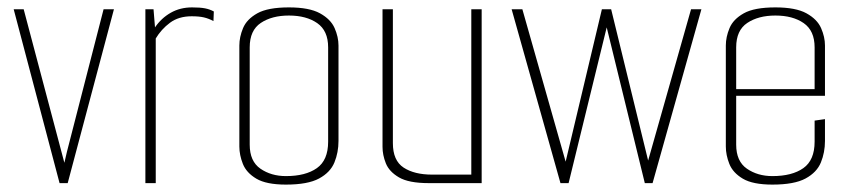

<svg xmlns="http://www.w3.org/2000/svg" viewBox="-20 -495 2307 519"><path d="M141 0 17 -470H44L154 -55L161 -85L260 -470H288L163 0Z M373 0V-470H395L399 -421Q416 -446 441.5 -460.5Q467 -475 499 -475Q521 -475 534 -472.5Q547 -470 558 -464L557 -438Q544 -445 531 -448Q518 -451 498 -451Q463 -451 439.5 -433.5Q416 -416 401 -391V0Z M753 4Q700 4 673 -12Q646 -28 636.5 -52Q627 -76 627 -99V-372Q627 -395 637 -419Q647 -443 675.5 -459Q704 -475 761 -475Q816 -475 845 -459Q874 -443 884.5 -419Q895 -395 895 -372V-114Q895 -83 884 -56Q873 -29 842.5 -12.5Q812 4 753 4ZM753 -19Q806 -19 836.5 -40.5Q867 -62 867 -112V-367Q867 -412 837.5 -432.5Q808 -453 761 -453Q715 -453 685 -433Q655 -413 655 -367V-104Q655 -59 684 -39Q713 -19 753 -19Z M1139 0Q1085 0 1058.5 -15.5Q1032 -31 1023 -53.5Q1014 -76 1014 -98V-470H1042V-108Q1042 -61 1071 -42Q1100 -23 1148 -23H1254V-470H1282V0Z M1363 -470H1392L1509 -58L1607 -470H1632L1732 -61L1848 -470H1876L1744 0H1723L1620 -421L1517 0H1495Z M2068 4Q2015 4 1988 -12Q1961 -28 1951.5 -52Q1942 -76 1942 -99V-372Q1942 -395 1952 -419Q1962 -443 1990.5 -459Q2019 -475 2076 -475Q2131 -475 2160 -459Q2189 -443 2199.5 -419Q2210 -395 2210 -372V-236H1970V-104Q1970 -59 1999 -39Q2028 -19 2068 -19Q2121 -19 2151.5 -40.5Q2182 -62 2182 -112V-169L2210 -173V-114Q2210 -83 2199 -56Q2188 -29 2157.5 -12.5Q2127 4 2068 4ZM1970 -367V-254H2182V-367Q2182 -412 2152.5 -432.5Q2123 -453 2076 -453Q2030 -453 2000 -433Q1970 -413 1970 -367Z"/></svg>

Font: Smooch Sans ExtraLight
Style: Regular
Weight: 200
Designer: Robert E. Leuschke
Foundry: Robert E. Leuschke
Version: Version 1.010; ttfautohint (v1.8.3)